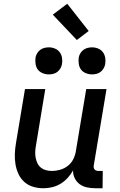

<svg xmlns="http://www.w3.org/2000/svg" viewBox="-20 -994 640 1022"><path d="M211 8Q182 8 155.5 0Q129 -8 109.5 -25.5Q90 -43 78.5 -67.5Q67 -92 62.5 -119Q58 -146 59 -174.5Q60 -203 65 -232L113 -520H221L171 -217Q168 -201 167.5 -185Q167 -169 170 -153.5Q173 -138 179.5 -124.5Q186 -111 198 -101.5Q210 -92 225 -88Q240 -84 257 -84Q278 -84 300.5 -90.5Q323 -97 341.5 -111.5Q360 -126 370.5 -147.5Q381 -169 384 -191L439 -520H547L479 -113Q478 -107 479 -101.5Q480 -96 483.5 -92Q487 -88 492.5 -86Q498 -84 504 -84H527L526 8H488Q465 8 443.5 3.5Q422 -1 405 -13Q388 -25 378 -45Q368 -65 369 -87Q357 -66 340.5 -47.5Q324 -29 302.5 -16Q281 -3 257.5 2.5Q234 8 211 8ZM470 -598Q453 -598 437 -604.5Q421 -611 411.5 -623.5Q402 -636 399.5 -653Q397 -670 399 -687Q401 -699 407.5 -710Q414 -721 424 -728.5Q434 -736 446 -739Q458 -742 470 -742Q487 -742 502.5 -735.5Q518 -729 527.5 -716.5Q537 -704 540 -687Q543 -670 540 -653Q538 -641 531.5 -630Q525 -619 515.5 -611.5Q506 -604 494 -601Q482 -598 470 -598ZM240 -598Q223 -598 207 -604.5Q191 -611 181.5 -623.5Q172 -636 169.5 -653Q167 -670 169 -687Q171 -699 177.5 -710Q184 -721 194 -728.5Q204 -736 216 -739Q228 -742 240 -742Q257 -742 272.5 -735.5Q288 -729 297.5 -716.5Q307 -704 310 -687Q313 -670 310 -653Q308 -641 301.5 -630Q295 -619 285.5 -611.5Q276 -604 264 -601Q252 -598 240 -598ZM389 -781 261 -916 338 -974 452 -829Z"/></svg>

Font: Iosevka Semibold Extended
Style: Italic
Weight: 600
Width: 7
Italic angle: -9°
Monospace: yes
Designer: Belleve Invis
Foundry: Belleve Invis
Version: Version 32.5.0; ttfautohint (v1.8.4)